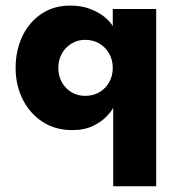

<svg xmlns="http://www.w3.org/2000/svg" viewBox="-20 -442 606 670"><path d="M375 208V-66.5Q371 -56 353.5 -37.2Q336 -18.5 305.8 -3.2Q275.5 12 232 12Q172.5 12 128 -17.2Q83.5 -46.5 59 -95.8Q34.5 -145 34.5 -205Q34.5 -265 57.5 -314.2Q80.5 -363.5 123.5 -393Q166.5 -422.5 226 -422.5Q265.5 -422.5 296.2 -410.2Q327 -398 346.8 -381.2Q366.5 -364.5 373.5 -350.5V-410.5H525V208ZM277 -107.5Q305 -107.5 326.5 -120Q348 -132.5 360.8 -154.8Q373.5 -177 373.5 -205Q373.5 -233 360.8 -255.2Q348 -277.5 326.5 -290.2Q305 -303 277 -303Q251 -303 229.8 -290.2Q208.5 -277.5 196 -255.2Q183.5 -233 183.5 -205Q183.5 -177 196 -154.8Q208.5 -132.5 229.8 -120Q251 -107.5 277 -107.5Z"/></svg>

Font: League Spartan Thin
Style: Bold
Weight: 700
Version: Version 2.002